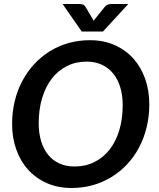

<svg xmlns="http://www.w3.org/2000/svg" viewBox="-20 -932 793 960"><path d="M40.5 0ZM726.5 -410C726.5 -455.7 719.7 -498.1 706 -537.2C692.3 -576.4 672.7 -610.3 647 -639C621.3 -667.7 590.2 -690.2 553.5 -706.5C516.8 -722.8 475.5 -731 429.5 -731C392.2 -731 356.7 -726.2 323 -716.8C289.3 -707.2 258.1 -693.6 229.2 -675.8C200.4 -657.9 174.4 -636.5 151.2 -611.5C128.1 -586.5 108.3 -558.5 91.8 -527.5C75.2 -496.5 62.6 -462.9 53.8 -426.8C44.9 -390.6 40.5 -352.5 40.5 -312.5C40.5 -266.8 47.3 -224.5 61 -185.5C74.7 -146.5 94.4 -112.7 120.2 -84C146.1 -55.3 177.3 -32.8 214 -16.5C250.7 -0.2 292 8 338 8C375 8 410.3 3.2 444 -6.2C477.7 -15.8 508.9 -29.3 537.8 -47C566.6 -64.7 592.7 -86 616 -111C639.3 -136 659.2 -164 675.5 -195C691.8 -226 704.4 -259.6 713.2 -295.8C722.1 -331.9 726.5 -370 726.5 -410ZM593.5 -407C593.5 -360.3 587.8 -318.1 576.2 -280.2C564.8 -242.4 548.5 -210.2 527.5 -183.5C506.5 -156.8 481.2 -136.2 451.5 -121.5C421.8 -106.8 388.8 -99.5 352.5 -99.5C324.2 -99.5 298.9 -104.6 276.8 -114.8C254.6 -124.9 235.8 -139.4 220.5 -158.2C205.2 -177.1 193.5 -199.8 185.5 -226.5C177.5 -253.2 173.5 -282.8 173.5 -315.5C173.5 -361.8 179.2 -404 190.8 -442C202.2 -480 218.5 -512.5 239.5 -539.5C260.5 -566.5 285.8 -587.3 315.2 -602C344.8 -616.7 377.5 -624 413.5 -624C441.5 -624 466.7 -618.8 489 -608.5C511.3 -598.2 530.2 -583.5 545.8 -564.5C561.2 -545.5 573.1 -522.7 581.2 -496C589.4 -469.3 593.5 -439.7 593.5 -407ZM293 -912 388.5 -774.5H495L621.5 -912H539C534.3 -912 528.6 -911.2 521.8 -909.8C514.9 -908.2 508.7 -903.8 503 -896.5L456 -838.5L448 -828C447.3 -829.7 446.5 -831.3 445.5 -833C444.5 -834.7 443.5 -836.5 442.5 -838.5L408 -897C403.7 -904.3 398.3 -908.7 392 -910C385.7 -911.3 380.2 -912 375.5 -912Z"/></svg>

Font: Lato
Style: Bold Italic
Weight: 700
Italic angle: -7°
Designer: Lukasz Dziedzic
Foundry: tyPoland Lukasz Dziedzic
Version: Version 2.007; 2014-02-27